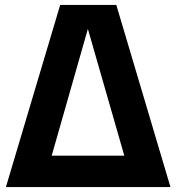

<svg xmlns="http://www.w3.org/2000/svg" viewBox="-20 -760 716 780"><path d="M4 0 224.5 -740H452.5L672.5 0ZM190 -127.5H485L337 -642.5Z"/></svg>

Font: Encode Sans SmCnd
Style: Bold
Weight: 700
Width: 4
Designer: Multiple Designers
Foundry: Impallari Type
Version: Version 3.002; ttfautohint (v1.8.3) -l 8 -r 50 -G 200 -x 14 